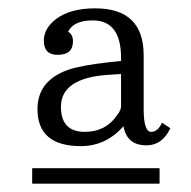

<svg xmlns="http://www.w3.org/2000/svg" viewBox="-20 -772 458 460"><path d="M270 -626V-633.8Q270 -723.1 202.1 -723.1Q156.2 -723.1 143.1 -695.8Q154.8 -689.9 154.8 -672.9Q154.8 -640.6 117.7 -640.6Q85 -640.6 85 -674.8Q85 -704.1 115.2 -727.1Q148.9 -752 208 -752Q324.2 -752 324.2 -639.6V-510.7Q324.2 -456.1 342.3 -456.1Q357.9 -456.1 368.2 -478L388.2 -464.8Q368.7 -423.8 331.1 -423.8Q283.7 -423.8 275.9 -469.7Q233.9 -421.9 173.8 -421.9Q69.8 -421.9 69.8 -510.7Q69.8 -579.1 144 -605Q175.8 -615.7 242.2 -623ZM270 -594.7 240.2 -592.8Q126 -585.4 126 -516.1Q126 -456.1 183.1 -456.1Q232.9 -456.1 259.8 -495.1Q270 -507.8 270 -517.1ZM57.1 -369.1H362.3V-332H57.1Z"/></svg>

Font: I.MingCP
Style: Regular
Weight: 400
Designer: I.Font Project
Version: Version 8.000; Sep 06, 2022